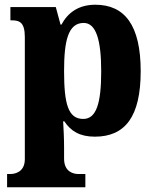

<svg xmlns="http://www.w3.org/2000/svg" viewBox="-20 -566 656 812"><path d="M10 226H341V170H312C292 170 251 162 251 105V58C251 18 249 -20 247 -53H252C279 -12 317 12 381 12C509 12 575 -72 575 -265C575 -460 507 -546 383 -546C311 -546 266 -511 240 -462H236L216 -536H24V-480H30C63 -480 85 -471 85 -409V107C85 162 43 170 23 170H10ZM332 -63C268 -63 251 -127 251 -266C251 -393 268 -469 334 -469C387 -469 408 -395 408 -264C408 -128 387 -63 332 -63Z"/></svg>

Font: Noto Serif Hebrew SemiCondensed ExtraBold
Style: Regular
Weight: 800
Width: 4
Designer: Monotype Design Team
Foundry: Monotype Imaging Inc.
Version: Version 2.004